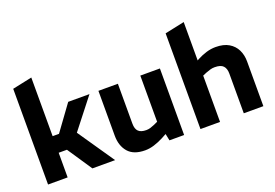

<svg xmlns="http://www.w3.org/2000/svg" viewBox="-105 -1077 1990 1391"><g transform="rotate(-20 890.0 -381.0)"><path d="M63 0V-738L214 -770V-318H263L405 -513H569L316 -190H214V0ZM405 0 271 -200 363 -317 580 0Z M810 8Q722 8 680 -40.5Q638 -89 638 -168V-513H788V-206Q788 -164 807.5 -145.5Q827 -127 867 -127Q884 -127 899 -131.5Q914 -136 930 -143L961 -157V-513H1112V0H999L981 -88L1011 -65L952 -33Q915 -14 879.5 -3Q844 8 810 8Z M1238 0V-738L1389 -770V-474L1403 -482Q1437 -500 1472.5 -510.5Q1508 -521 1543 -521Q1605 -521 1644.5 -497.5Q1684 -474 1703.5 -434.5Q1723 -395 1723 -345V0H1572V-307Q1572 -345 1553 -365.5Q1534 -386 1487 -386Q1469 -386 1452 -381Q1435 -376 1417 -369L1389 -357V0Z"/></g></svg>

Font: REM Medium SemiBold
Style: Regular
Weight: 600
Version: Version 1.005;gftools[0.9.28]